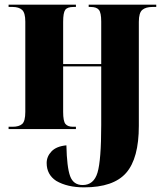

<svg xmlns="http://www.w3.org/2000/svg" viewBox="-20 -556 700 827"><path d="M342 251Q469 251 523.5 188.5Q578 126 578 -14V-462Q578 -501 593 -513.5Q608 -526 636 -526H653V-536H362V-526H371Q396 -526 406 -513.5Q416 -501 416 -463V-280H252V-462Q252 -501 261 -513.5Q270 -526 296 -526H307V-536H17V-526H35Q61 -526 75 -513.5Q89 -501 89 -463V-74Q89 -34 75.5 -22Q62 -10 34 -10H17V0H307V-10H294Q272 -10 262 -22Q252 -34 252 -74V-270H416V-18Q416 134 400 187.5Q384 241 336 241Q296 241 282 202.5Q268 164 266 70Q223 74 202 96Q181 118 181 146Q181 196 222 223Q270 251 342 251Z"/></svg>

Font: Noto Serif Display SemiCondensed Extra
Style: Regular
Weight: 800
Width: 4
Designer: Monotype Design Team
Foundry: Monotype Imaging Inc.
Version: Version 1.900